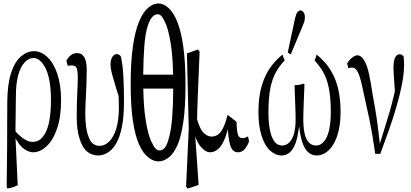

<svg xmlns="http://www.w3.org/2000/svg" viewBox="-20 -845 2402 1122"><path d="M137.7 35.2Q116.2 25.4 96.2 2Q88.4 -7.8 81.1 -20Q76.2 -23.9 70.8 -37.6Q77.1 105 83.5 237.3Q54.7 252 25.9 256.3Q22.5 257.3 19 248.5Q20 139.2 21.5 20Q22 -109.9 22.5 -250Q23.4 -352.5 44.4 -417.7Q65.4 -482.9 101.6 -514.4Q137.7 -545.9 178.7 -545.9Q220.2 -545.9 256.8 -511.5Q293.5 -477.1 315.2 -412.6Q336.9 -348.1 336.9 -258.3Q336.9 -159.2 312.7 -91.1Q288.6 -22.9 250.5 11.2Q212.9 44.9 173.8 44.9Q157.2 44.9 137.7 35.2ZM70.3 -77.6Q84.5 -61.5 97.7 -50.3Q116.2 -33.7 134.3 -24.9Q150.9 -16.1 171.4 -16.1Q207.5 -16.1 231 -46.4Q255.4 -76.7 266.6 -131.1Q277.8 -185.5 277.8 -258.3Q277.8 -341.3 264.2 -395.5Q250.5 -449.7 226.1 -477.5Q203.6 -505.9 175.5 -505.9Q147.5 -505.9 123.5 -480Q99.1 -454.1 85.9 -404.3Q72.8 -354.5 72.8 -280.8Q72.8 -280.8 70.3 -77.6Z M367.7 -489.3Q377.9 -509.8 394 -522.2Q410.2 -534.7 429.7 -534.7Q452.6 -534.7 464.8 -521Q477.1 -507.3 481.9 -486.1Q486.8 -464.8 486.8 -441.4Q486.8 -362.3 481 -262.2Q478.5 -220.2 478.5 -181.2Q478.5 -93.8 496.6 -49.3Q514.2 7.3 562 7.3Q593.8 7.3 619.9 -19.8Q646 -46.9 660.4 -96.9Q674.8 -147 674.8 -217.8Q674.8 -239.3 674.1 -256.8Q673.3 -274.4 672.9 -285.2Q660.6 -320.3 648.4 -365.2Q635.7 -406.7 630.9 -428.2Q626 -449.7 626 -467.8Q626 -497.1 636.7 -512.9Q647.5 -528.8 661.6 -528.8Q669.9 -528.8 675.8 -525.1Q681.6 -521.5 686.5 -514.6Q697.8 -463.4 701.2 -395Q704.6 -326.7 704.6 -251Q704.6 -164.1 692.4 -103.5Q680.2 -43 658.9 -6.6Q637.7 29.8 609.9 46.4Q582.5 63.5 554.7 63.5Q516.6 63.5 489.3 41Q459 15.6 443.8 -39.1Q428.2 -87.9 428.2 -165Q428.2 -241.2 432.6 -326.2Q434.6 -363.8 434.6 -394.3Q434.6 -424.8 429.7 -442.4Q423.8 -462.9 399.9 -462.9Q385.3 -462.9 376 -460Q371.6 -480 367.7 -489.3Z M868.7 -9.3Q888.7 34.2 912.6 34.2Q929.7 34.2 943.4 18.1Q958.5 -1 969.7 -49.3Q991.2 -128.4 992.2 -327.1H817.4Q819.3 -215.8 831.5 -142.6Q845.7 -50.8 868.7 -9.3ZM963.4 77.1Q935.1 98.1 905.8 98.1Q876.5 98.1 847.7 75.7Q817.4 52.7 793.9 2Q770.5 -48.8 757.1 -135Q743.7 -221.2 743.7 -353Q743.7 -484.9 756.8 -575.7Q770 -665 793.2 -720.2Q816.4 -775.4 846.7 -800.3Q875.5 -824.7 905.8 -824.7Q936 -824.7 964.4 -798.8Q993.7 -772.9 1016.1 -717.3Q1038.6 -661.1 1051.3 -570.8Q1064 -480.5 1064 -349.1Q1064 -217.8 1051 -130.1Q1038.1 -42.5 1015.1 7.3Q992.7 56.2 963.4 77.1ZM941.9 -721.2Q922.9 -761.7 902.3 -761.7Q883.8 -761.7 869.1 -744.6Q853 -727.5 840.8 -685.3Q828.6 -643.1 823.2 -573Q817.9 -502.9 816.9 -408.7H991.7Q989.3 -516.1 978 -588.4Q963.9 -678.7 941.9 -721.2Z M1362.3 -133.3Q1363.8 -76.7 1370.8 -57.1Q1377.9 -37.6 1397.5 -37.6Q1410.6 -37.6 1423.3 -44.9L1429.2 -47.9L1430.7 -41.5L1435.1 -20L1435.5 -18.6Q1425.3 8.8 1409.7 26.9Q1394 44.9 1370.6 44.9Q1336.4 44.9 1324.7 1Q1314.9 -34.2 1311.5 -89.8Q1289.6 -6.8 1257.8 23.4Q1234.9 44.9 1208 44.9Q1181.2 44.9 1153.3 12.7Q1133.3 -10.3 1121.1 -48.8L1140.6 235.8L1076.7 257.3L1074.7 254.4L1068.4 247.1L1067.4 245.6L1083 -92.3L1072.3 -533.2L1137.2 -555.7L1139.2 -552.7L1145.5 -545.4L1146.5 -543.9L1140.1 -387.7L1135.3 -269.5Q1132.3 -199.2 1131.8 -147.5Q1148.9 -87.9 1170.4 -68.4Q1193.4 -46.9 1215.1 -46.9Q1236.8 -46.9 1253.7 -58.3Q1270.5 -69.8 1285.6 -101.1Q1298.3 -127.4 1310.1 -173.8Z M1490.2 -190.9Q1490.2 -283.2 1511 -348.9Q1531.7 -414.6 1565.4 -458.5Q1596.7 -499.5 1631.3 -525.9Q1637.2 -503.9 1643.6 -492.2Q1614.7 -461.9 1593.3 -424.8Q1571.8 -387.7 1560.3 -331.5Q1548.8 -275.4 1548.8 -189.9Q1548.8 -65.4 1583 -18.6Q1600.6 5.4 1629.4 5.4Q1650.4 5.4 1668.5 -10.5Q1686.5 -26.4 1697 -60.3Q1707.5 -94.2 1707.5 -149.9Q1707.5 -186.5 1704.1 -266.6Q1702.6 -303.7 1701.2 -347.2Q1728.5 -347.2 1756.3 -356.4Q1757.8 -350.1 1759.3 -354Q1757.8 -314.5 1755.1 -248.5Q1752.4 -182.6 1752.4 -149.9Q1752.4 -97.7 1760.3 -64Q1768.1 -30.3 1784.9 -12.5Q1801.8 5.4 1826.7 5.4Q1854 5.4 1873.8 -18.6Q1893.6 -42.5 1903.3 -85.9Q1913.1 -129.4 1913.1 -188.5Q1913.1 -276.4 1901.1 -332.5Q1889.2 -388.7 1867.7 -425.3Q1846.2 -461.9 1818.4 -491.7Q1824.2 -503.9 1830.1 -525.9Q1855 -507.3 1880.1 -478.5Q1905.3 -449.7 1926.3 -409.2Q1970.2 -323.2 1970.2 -189.9Q1970.2 -132.8 1960 -86.2Q1949.7 -39.6 1930.7 -6.1Q1911.6 27.3 1885.7 45.4Q1859.9 63.5 1830.1 63.5Q1803.2 63.5 1781.7 45.2Q1760.3 26.9 1746.6 -13.2Q1737.8 -39.6 1732.4 -75.2Q1730 -86.4 1728 -107.4Q1725.6 -86.4 1723.1 -75.2Q1717.8 -38.1 1708.5 -11.7Q1694.3 27.8 1673.3 45.7Q1652.3 63.5 1626 63.5Q1589.4 63.5 1558.3 34.9Q1527.3 6.3 1508.8 -51Q1490.2 -108.4 1490.2 -190.9ZM1761.7 -744.1Q1761.7 -729.5 1758.1 -717.8Q1754.4 -706.1 1744.6 -683.6Q1744.6 -683.6 1678.7 -526.4L1661.6 -538.6L1704.6 -739.3Q1710.9 -765.6 1719 -774.9Q1727.1 -784.2 1734.9 -784.2Q1745.6 -784.2 1753.7 -773.4Q1761.7 -762.7 1761.7 -744.1Z M2008.8 -475.1Q2027.3 -504.4 2049.3 -516.1Q2060.1 -522 2068.4 -522Q2084 -522 2098.4 -506.1Q2112.8 -490.2 2125.5 -453.6Q2137.2 -417 2147.5 -355Q2158.7 -283.2 2170.4 -221.2Q2181.2 -158.2 2187.3 -110.8Q2193.4 -63.5 2199.7 -5.4Q2218.3 -66.9 2231 -106.4Q2243.7 -146 2257.8 -195.1Q2272 -244.1 2287.6 -311.5Q2284.2 -355 2280.8 -410.2Q2279.3 -434.1 2279.3 -451.2Q2279.3 -490.7 2290 -510.3Q2299.8 -527.8 2314.5 -527.8Q2324.7 -527.8 2329.3 -524.4Q2334 -521 2338.4 -515.6Q2339.8 -506.3 2340.6 -496.1Q2341.3 -485.8 2341.3 -465.3Q2341.3 -416.5 2329.1 -353Q2306.2 -235.8 2250.5 -78.6Q2225.6 -7.8 2202.1 54.2Q2202.1 54.2 2172.9 54.2Q2158.2 -50.3 2139.2 -145Q2118.2 -239.3 2095.7 -343.8Q2087.4 -381.8 2079.6 -403.8Q2063 -450.2 2038.1 -450.2Q2025.4 -450.2 2015.1 -446.8Q2012.2 -456.1 2008.8 -475.1Z"/></svg>

Font: Scarab Serif
Style: Light
Weight: 300
Designer: John Roberts
Foundry: Scarab
Version: 1.0